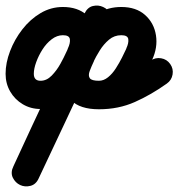

<svg xmlns="http://www.w3.org/2000/svg" viewBox="-61 -335 638 687"><path d="M207 -95Q188 -104 180.5 -123.5Q173 -143 182 -162Q191 -181 189 -195Q187 -209 164 -209Q143 -209 124 -194.5Q105 -180 91 -158Q77 -136 68.5 -112.5Q60 -89 60 -71Q60 -46 84 -46Q106 -46 124 -64.5Q142 -83 155 -106.5Q168 -130 175 -146Q192 -181 208.5 -216Q225 -251 241 -286Q252 -309 271.5 -313.5Q291 -318 308 -310Q326 -302 334.5 -284Q343 -266 333 -243Q269 -107 205.5 29.5Q142 166 78 302Q68 325 48 330Q28 335 11 327Q-6 319 -15 300.5Q-24 282 -13 260Q35 156 84 52Q133 -52 181 -155Q181 -155 181 -155Q181 -155 181 -155Q181 -155 181 -155Q199 -194 226 -229.5Q253 -265 289.5 -287.5Q326 -310 373 -310Q426 -310 458 -281.5Q490 -253 497 -209Q504 -165 483 -120Q483 -120 483 -120Q483 -121 483 -121Q467 -82 441 -41Q415 0 378.5 27.5Q342 55 293 55Q226 55 194 23.5Q162 -8 160.5 -57Q159 -106 183 -158Q194 -181 213.5 -186Q233 -191 250 -183Q268 -175 276.5 -157Q285 -139 275 -116Q266 -97 260 -81Q254 -65 260 -55Q266 -45 293 -45Q347 -45 391 -66.5Q435 -88 478 -118Q478 -118 478 -118Q478 -118 478 -118Q495 -130 515.5 -126.5Q536 -123 548 -106Q560 -89 556.5 -68.5Q553 -48 536 -36Q480 4 421.5 30Q363 56 293 56Q225 56 193 23.5Q161 -9 160 -58Q159 -107 183 -158Q194 -181 213.5 -186Q233 -191 250 -183Q268 -175 276.5 -157Q285 -139 275 -116Q265 -96 259.5 -80Q254 -64 260.5 -55Q267 -46 293 -46Q310 -46 325.5 -58.5Q341 -71 353.5 -90.5Q366 -110 375.5 -129Q385 -148 391 -161Q391 -161 391 -162Q391 -162 391 -162Q400 -181 398 -195Q396 -209 373 -209Q348 -209 329 -193Q310 -177 296 -154.5Q282 -132 273 -113Q273 -113 273 -113Q273 -113 273 -113Q224 -9 175.5 95Q127 199 78 302Q68 325 48 330Q28 335 11 327Q-6 319 -15 301Q-24 283 -13 260Q50 123 114 -13Q178 -149 241 -286Q252 -309 271.5 -313.5Q291 -318 308 -310Q326 -302 334.5 -284Q343 -266 333 -243Q316 -208 299.5 -173.5Q283 -139 267 -104Q250 -66 224.5 -29.5Q199 7 164.5 31Q130 55 84 55Q49 55 20.5 38Q-8 21 -24.5 -7.5Q-41 -36 -41 -71Q-41 -110 -25 -152Q-9 -194 19 -230Q47 -266 84 -288Q121 -310 164 -310Q217 -310 249 -281.5Q281 -253 288 -209Q295 -165 274 -120Q265 -101 245.5 -93.5Q226 -86 207 -95Z"/></svg>

Font: FRB American Cursive Ultra
Style: Bold Italic
Weight: 1000
Italic angle: -25°
Version: Version 2.0;Modular Font Editor K font №1